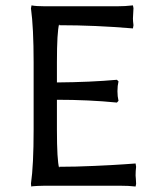

<svg xmlns="http://www.w3.org/2000/svg" viewBox="-20 -678 578 708"><path d="M189.9 -200.2Q189.9 -86.9 198.2 -58.1V-63Q257.8 -63 328.1 -66.2Q398.4 -69.3 439.5 -72.3L480 -75.2L481.9 -63Q480 -47.4 480 -30.8Q480 -27.3 481 -18.1Q481.9 -8.8 481.9 0L480 9.8Q456.1 6.8 419.9 6.8H147Q131.3 6.8 118.4 7.6Q105.5 8.3 100.6 8.8L95.2 9.8L94.2 -1Q104 -68.8 104 -200.2V-448.2Q104 -575.7 94.2 -647L96.2 -658.2Q112.8 -654.8 147 -654.8H410.2Q441.9 -654.8 470.2 -658.2L472.2 -647.9Q470.2 -619.6 470.2 -609.9Q470.2 -600.6 472.2 -585L470.2 -573.2Q331.5 -585 198.2 -585V-589.8Q189.9 -560.5 189.9 -448.2V-374Q314 -375 411.1 -383.8L417 -377.9Q413.1 -361.8 413.1 -341.8Q413.1 -322.3 417 -306.2L411.1 -299.8Q307.6 -310.1 189.9 -310.1Z"/></svg>

Font: Linear Smooth Low Contrast
Style: Regular
Weight: 500
Designer: Philipp H. Poll, Flanker
Foundry: Philipp H. Poll, reworked by Flanker
Version: Version 1.010 | FøM Fix